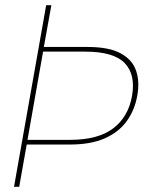

<svg xmlns="http://www.w3.org/2000/svg" viewBox="-20 -720 570 740"><path d="M34 0 158 -700H178L149 -539H317Q400 -539 445 -514.5Q490 -490 504.5 -447.5Q519 -405 509 -351Q499 -295 468 -252.5Q437 -210 383 -186.5Q329 -163 251 -163H83L54 0ZM86 -181H251Q358 -181 416.5 -225.5Q475 -270 489 -351Q503 -433 460.5 -477Q418 -521 308 -521H146Z"/></svg>

Font: DM Sans 18pt Thin
Style: Italic
Weight: 250
Italic angle: -10°
Designer: Colophon Foundry, Jonny Pinhorn
Foundry: Colophon Foundry
Version: Version 4.004;gftools[0.9.30]